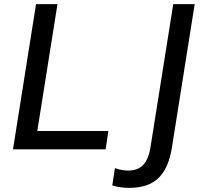

<svg xmlns="http://www.w3.org/2000/svg" viewBox="-20 -725 976 932"><path d="M43 0ZM43 0 155 -705H259L161 -89H506L493 0ZM607 187Q590 187 568 184.5Q546 182 525 175L538 91Q556 98 573 100.5Q590 103 603 103Q649 103 675.5 75Q702 47 711 -14L821 -705H925L814 -6Q798 93 748.5 140Q699 187 607 187Z"/></svg>

Font: Winston Medium
Style: Italic
Weight: 500
Italic angle: -9°
Designer: Original fonts by Vernon Adams / Changes by Cristiano Sobral
Foundry: Original fonts by Vernon Adams / Changes by Cristiano Sobral
Version: Version 2.503;July 17, 2020;FontCreator 13.0.0.2655 64-bit